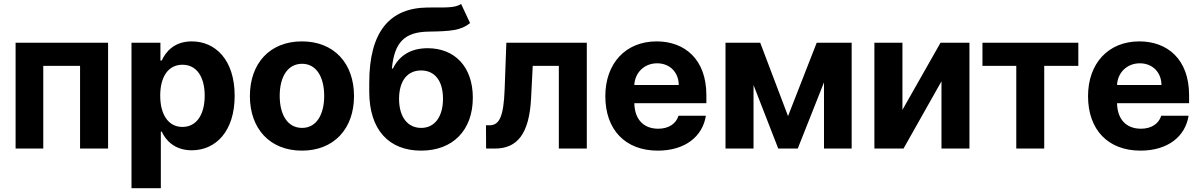

<svg xmlns="http://www.w3.org/2000/svg" viewBox="-20 -766 6190 990"><path d="M60.4 0H203.1V-426.5H392.8V0H537.3V-545.5H60.4Z M658 204.5H809.3V-87.4H813.9C834.9 -41.9 880.7 8.9 968.8 8.9C1093 8.9 1190 -89.5 1190 -272C1190 -459.5 1088.8 -552.6 969.1 -552.6C877.8 -552.6 834.2 -498.2 813.9 -453.8H807.2V-545.5H658ZM806.1 -272.7C806.1 -370 847.3 -432.2 920.8 -432.2C995.7 -432.2 1035.5 -367.2 1035.5 -272.7C1035.5 -177.6 995 -111.5 920.8 -111.5C848 -111.5 806.1 -175.4 806.1 -272.7Z M1536.9 10.7C1702.4 10.7 1805.4 -102.6 1805.4 -270.6C1805.4 -439.6 1702.4 -552.6 1536.9 -552.6C1371.4 -552.6 1268.5 -439.6 1268.5 -270.6C1268.5 -102.6 1371.4 10.7 1536.9 10.7ZM1422.2 -271.7C1422.2 -366.8 1461.3 -437.1 1537.6 -437.1C1612.6 -437.1 1651.6 -366.8 1651.6 -271.7C1651.6 -176.5 1612.6 -106.5 1537.6 -106.5C1461.3 -106.5 1422.2 -176.5 1422.2 -271.7Z M2403.8 -647 2357.6 -745.7C2324.6 -722.7 2267.4 -728.3 2186.1 -727.3C1987.6 -725.5 1883.9 -601.2 1883.9 -338.4V-293.7C1883.9 -95.5 1986.2 10.7 2151.3 10.7C2316.1 10.7 2418 -95.5 2418 -262.1C2418 -421.9 2324.6 -517.4 2185.4 -517.4C2097.7 -517.4 2038.7 -479.4 2006 -412.6H2000.7C2013.5 -546.5 2064.6 -601.6 2191.1 -603C2302.9 -604.8 2357.2 -608.7 2403.8 -647ZM2037.6 -257.1C2038.4 -350.1 2081 -402.7 2151.3 -402.7C2221.2 -402.7 2264.2 -350.1 2264.2 -257.1C2264.2 -163.7 2221.2 -106.5 2152 -106.5C2080.6 -106.5 2037.6 -164.1 2037.6 -257.1Z M2486.5 0H2532C2647.7 0 2709.2 -76.7 2718.4 -259.9L2726.9 -426.5H2861.5V0H3005.7V-545.5H2590.9L2582 -304C2576.7 -165.8 2555.4 -120 2503.9 -120H2485.8Z M3371.8 10.7C3512.8 10.7 3603 -62.5 3619.7 -169.4H3478.7C3465.6 -126.8 3426.5 -102.3 3374.3 -102.3C3298.3 -102.3 3252.5 -150.2 3250.7 -234H3622.2V-275.6C3622.2 -460.9 3509.9 -552.6 3365.8 -552.6C3205.3 -552.6 3101.2 -438.6 3101.2 -270.2C3101.2 -97.3 3203.8 10.7 3371.8 10.7ZM3250.7 -327.8C3253.6 -390.3 3301.1 -439.6 3368.3 -439.6C3433.9 -439.6 3479.4 -392.8 3479.8 -327.8Z M4043.3 -167.3 3899.9 -545.5H3720.9V0H3865.4V-327.4L3992.9 0H4093.4L4228.7 -341.3V0H4371.4V-545.5H4191.1Z M4633.2 -199.6V-545.5H4488.6V0H4638.8L4834.5 -346.9V0H4978.7V-545.5H4829.5Z M5045.8 -426.5H5220.2V0H5364.3V-426.5H5540.1V-545.5H5045.8Z M5860.8 10.7C6001.8 10.7 6092 -62.5 6108.7 -169.4H5967.7C5954.5 -126.8 5915.5 -102.3 5863.3 -102.3C5787.3 -102.3 5741.5 -150.2 5739.7 -234H6111.2V-275.6C6111.2 -460.9 5998.9 -552.6 5854.8 -552.6C5694.2 -552.6 5590.2 -438.6 5590.2 -270.2C5590.2 -97.3 5692.8 10.7 5860.8 10.7ZM5739.7 -327.8C5742.5 -390.3 5790.1 -439.6 5857.2 -439.6C5922.9 -439.6 5968.4 -392.8 5968.8 -327.8Z"/></svg>

Font: Margiela Sans
Style: Bold
Weight: 700
Designer: Stefan Endress, Andreas Faust
Version: Version 1.100;FEAKit 1.0